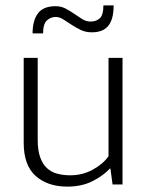

<svg xmlns="http://www.w3.org/2000/svg" viewBox="-20 -685 543 713"><path d="M383 -470H435V0H398L390 -59H388Q364 -33 324 -12.5Q284 8 230 8Q157 8 112.5 -31.5Q68 -71 68 -155V-470H120V-166Q120 -127 129 -101.5Q138 -76 154 -61Q170 -46 192.5 -40Q215 -34 241 -34Q286 -34 324.5 -55Q363 -76 383 -105ZM101 -561Q101 -609 121 -635.5Q141 -662 186 -662Q207 -662 224 -653Q241 -644 256 -633.5Q271 -623 285.5 -614Q300 -605 316 -605Q338 -605 351 -617.5Q364 -630 364 -665H402Q402 -614 382.5 -589.5Q363 -565 321 -565Q298 -565 279.5 -574Q261 -583 245 -593.5Q229 -604 215 -613Q201 -622 187 -622Q168 -622 154 -609Q140 -596 140 -561Z"/></svg>

Font: Mukta ExtraLight
Style: Regular
Weight: 275
Designer: Girish Dalvi and Yashodeep Gholap
Foundry: Ek Type
Version: Version 2.538;PS 1.002;hotconv 16.6.51;makeotf.lib2.5.65220;